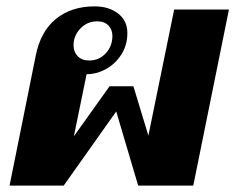

<svg xmlns="http://www.w3.org/2000/svg" viewBox="-20 -583 739 603"><path d="M92 -407Q107 -484 155.5 -523.5Q204 -563 277 -563Q322 -563 351 -540.5Q380 -518 380 -479Q380 -442 361.5 -412.5Q343 -383 313.5 -366.5Q284 -350 252 -350L212 -155L324 -312H399L446 -157L527 -553H699L587 0H414L345 -233L180 0H10ZM333 -470Q333 -490 320.5 -503Q308 -516 285 -516Q254 -516 232.5 -493.5Q211 -471 211 -441Q211 -420 224 -406.5Q237 -393 260 -393Q291 -393 312 -415.5Q333 -438 333 -470Z"/></svg>

Font: Taviraj
Style: Bold Italic
Weight: 700
Italic angle: -12°
Designer: Katatrad Team
Foundry: CadsonDemak
Version: Version 1.001